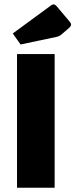

<svg xmlns="http://www.w3.org/2000/svg" viewBox="-20 -878 353 898"><path d="M59.6 -625H235.6V0H59.6ZM76.2 -670 39.8 -721.5 219.9 -853.5Q224.9 -857.5 230.2 -857.5Q237.2 -857.5 245.8 -848L304 -779Q312.5 -769.5 312.5 -763.2Q312.5 -755.9 302.5 -746.9L267.1 -716.5Q261.6 -711.8 256.3 -709.4Q251.1 -707 242.1 -705Z"/></svg>

Font: Changa
Style: Regular
Weight: 400
Designer: Eduardo Rodriguez Tunni
Foundry: Eduardo Rodriguez Tunni
Version: Version 3.003